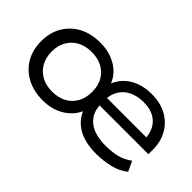

<svg xmlns="http://www.w3.org/2000/svg" viewBox="-47 -852 1208 1208"><g transform="rotate(45 557.0 -248.0)"><path d="M341 9Q258 9 197 -23.5Q136 -56 102.5 -114Q69 -172 69 -249Q69 -325 103 -383Q137 -441 197.5 -473Q258 -505 341 -505Q419 -505 481.5 -469Q544 -433 569 -367H566Q592 -432 652.5 -468.5Q713 -505 796 -505Q875 -505 931.5 -473.5Q988 -442 1018.5 -387Q1049 -332 1049 -262V-222H592V-288H988L966 -266Q966 -316 947.5 -353Q929 -390 891.5 -411.5Q854 -433 797 -433Q743 -433 701.5 -413.5Q660 -394 636.5 -355.5Q613 -317 613 -261V-248Q613 -184 639 -144.5Q665 -105 711.5 -87Q758 -69 818 -69Q875 -69 921 -80Q967 -91 1006 -121L1037 -54Q998 -21 939 -6Q880 9 812 9Q752 9 703.5 -5.5Q655 -20 619.5 -50.5Q584 -81 565 -127H569Q554 -90 522 -59Q490 -28 444 -9.5Q398 9 341 9ZM342 -72Q397 -72 437.5 -94Q478 -116 500 -156Q522 -196 522 -249Q522 -303 500 -342Q478 -381 438 -403Q398 -425 343 -425Q287 -425 247 -403Q207 -381 184.5 -342Q162 -303 162 -249Q162 -196 184.5 -156Q207 -116 247 -94Q287 -72 342 -72Z"/></g></svg>

Font: Nunito Sans 7pt SemiExpanded
Style: Regular
Weight: 400
Width: 6
Designer: Vernon Adams
Foundry: Vernon Adams
Version: Version 3.101;gftools[0.9.27]